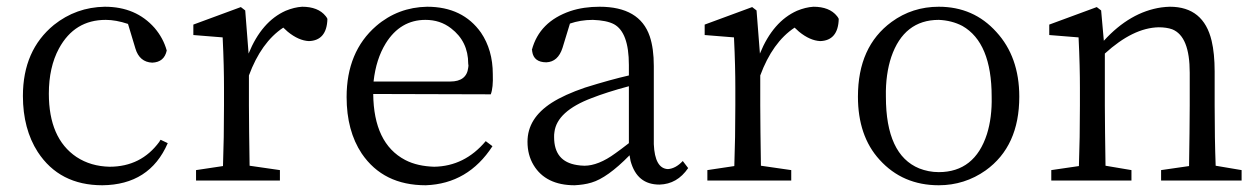

<svg xmlns="http://www.w3.org/2000/svg" viewBox="-20 -536 3739 570"><path d="M478 -111 457 -121C456 -120 454 -118 453 -115C417 -66 368 -41 305 -41C268 -42 236 -51 207 -70C152 -107 125 -170 125 -258C125 -310 135 -355 155 -392C186 -449 232 -477 294 -477C314 -477 336 -473 360 -465L382 -392C390 -365 407 -351 432 -350C456 -351 470 -363 475 -386C468 -411 456 -433 439 -453C402 -495 353 -516 291 -516C234 -515 184 -497 140 -462C79 -412 48 -342 48 -251C48 -186 63 -130 92 -85C135 -19 199 14 284 14C377 13 442 -28 478 -111Z M718 -377 708 -505 695 -515 554 -463V-432L641 -425C644 -364 645 -315 645 -276V-223C645 -158 644 -98 642 -43L562 -31V0H811V-31L721 -44C720 -117 719 -176 719 -223V-312C743 -377 777 -425 821 -454L834 -442C856 -424 877 -415 897 -414C932 -415 951 -437 952 -480C951 -483 949 -485 947 -488C932 -507 908 -516 877 -516C861 -515 845 -511 828 -504C781 -483 744 -441 718 -377Z M1088 -257 1437 -256C1442 -269 1444 -289 1443 -316C1443 -364 1431 -405 1408 -439C1372 -490 1319 -516 1248 -516C1191 -515 1140 -496 1097 -459C1038 -408 1009 -337 1009 -248C1009 -181 1024 -125 1054 -80C1097 -17 1160 14 1244 14C1328 11 1394 -28 1442 -102L1422 -117C1380 -67 1329 -42 1269 -41C1237 -42 1208 -48 1183 -61C1120 -94 1089 -160 1088 -257ZM1317 -294H1089C1094 -339 1106 -376 1125 -407C1154 -454 1194 -477 1243 -477C1272 -477 1297 -469 1319 -452C1353 -426 1370 -391 1370 -347C1371 -343 1371 -339 1370 -335C1367 -308 1349 -294 1317 -294Z M2023 -37 2007 -58C1993 -43 1978 -35 1963 -34C1937 -35 1923 -60 1921 -108V-340C1921 -375 1917 -404 1909 -428C1889 -487 1839 -516 1760 -516C1729 -516 1700 -512 1673 -503C1612 -482 1574 -444 1559 -388C1560 -387 1560 -385 1560 -383C1563 -362 1577 -351 1602 -351C1625 -352 1641 -366 1650 -394L1672 -466C1692 -473 1715 -477 1740 -477C1767 -476 1788 -472 1803 -464C1832 -448 1847 -408 1847 -343V-312C1812 -304 1768 -292 1717 -276C1676 -262 1643 -247 1618 -231C1570 -200 1546 -162 1546 -115C1546 -89 1552 -66 1564 -46C1588 -6 1629 14 1686 14C1703 13 1720 11 1736 6C1767 -3 1805 -30 1849 -75C1850 -70 1851 -64 1852 -58C1865 -11 1893 12 1938 12C1973 11 2001 -5 2023 -37ZM1847 -280V-111C1832 -99 1818 -89 1807 -81C1773 -56 1742 -44 1715 -44C1707 -44 1700 -45 1693 -46C1648 -53 1625 -80 1625 -129C1625 -134 1625 -139 1626 -144C1631 -185 1668 -219 1737 -245C1765 -256 1802 -268 1847 -280Z M2236 -377 2226 -505 2213 -515 2072 -463V-432L2159 -425C2162 -364 2163 -315 2163 -276V-223C2163 -158 2162 -98 2160 -43L2080 -31V0H2329V-31L2239 -44C2238 -117 2237 -176 2237 -223V-312C2261 -377 2295 -425 2339 -454L2352 -442C2374 -424 2395 -415 2415 -414C2450 -415 2469 -437 2470 -480C2469 -483 2467 -485 2465 -488C2450 -507 2426 -516 2395 -516C2379 -515 2363 -511 2346 -504C2299 -483 2262 -441 2236 -377Z M2767 14C2818 14 2865 -1 2906 -30C2973 -78 3006 -151 3006 -249C3006 -328 2983 -392 2938 -441C2893 -491 2836 -516 2767 -516C2715 -516 2668 -501 2627 -471C2560 -422 2527 -348 2527 -249C2527 -172 2548 -109 2591 -62C2637 -11 2696 14 2767 14ZM2767 -25C2746 -25 2727 -29 2709 -36C2643 -63 2610 -134 2610 -249C2609 -294 2615 -334 2626 -367C2651 -440 2698 -477 2767 -477C2792 -476 2816 -470 2837 -459C2895 -426 2924 -356 2924 -249C2925 -207 2920 -170 2910 -138C2886 -63 2838 -25 2767 -25Z M3666 -31 3589 -44C3587 -97 3586 -157 3586 -223V-324C3586 -359 3583 -390 3577 -415C3561 -482 3520 -516 3453 -516C3445 -516 3437 -515 3428 -514C3366 -505 3309 -472 3257 -415L3249 -505L3236 -515L3095 -463V-432L3182 -425C3185 -364 3186 -315 3186 -276V-223C3186 -158 3185 -98 3183 -43L3101 -31V0H3339V-31L3262 -44C3261 -115 3260 -175 3260 -223V-377C3316 -428 3369 -454 3420 -455C3435 -455 3449 -453 3460 -449C3495 -435 3512 -392 3512 -320V-223C3512 -174 3511 -114 3510 -43L3427 -31V0H3666Z"/></svg>

Font: Noto Serif Tangut
Style: Regular
Weight: 400
Designer: YANG Xicheng
Foundry: Liu Zhao Studio
Version: Version 2.169